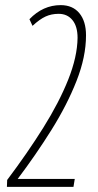

<svg xmlns="http://www.w3.org/2000/svg" viewBox="-20 -730 382 750"><path d="M8 -27Q87 -132 149 -231Q211 -330 246.5 -419Q282 -508 283 -582Q283 -627 263 -651.5Q243 -676 209 -676Q181 -676 158 -665.5Q135 -655 107 -629L95 -655Q148 -710 217 -710Q264 -710 290 -678.5Q316 -647 316 -592Q316 -508 279 -414Q242 -320 181 -222.5Q120 -125 49 -31H272L267 0H7Z"/></svg>

Font: Georama Condensed ExtraLight
Style: Italic
Weight: 200
Width: 3
Italic angle: -9°
Designer: Jean-Baptiste Levee
Foundry: Production Type
Version: Version 1.000